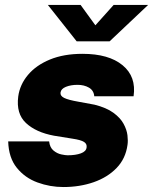

<svg xmlns="http://www.w3.org/2000/svg" viewBox="-20 -744 617 774"><path d="M235.5 10Q181.5 10 131 -8.5Q80.5 -27 47.8 -67.5Q15 -108 13 -174H178Q181 -149 195.8 -137Q210.5 -125 227.2 -121.5Q244 -118 252.5 -118Q285 -118 306 -125.8Q327 -133.5 329 -149Q331.5 -163.5 318.8 -171.8Q306 -180 272 -185L197.5 -197Q125 -210.5 84.8 -248Q44.5 -285.5 53.5 -355Q60 -403 92.8 -442Q125.5 -481 181.2 -504Q237 -527 312.5 -527Q418.5 -527 474.2 -481Q530 -435 518.5 -356H360Q358 -379.5 338.5 -390.8Q319 -402 292.5 -402Q265.5 -402 245.8 -394Q226 -386 224 -371Q222 -357.5 238.8 -349.2Q255.5 -341 296 -334L361 -322Q409 -310 437 -289.5Q465 -269 478 -245.2Q491 -221.5 493.8 -198.8Q496.5 -176 494 -160Q486.5 -104.5 450 -66.8Q413.5 -29 357.5 -9.5Q301.5 10 235.5 10ZM289 -577.5 173 -724H305L364.5 -642L438 -724H577L422 -577.5Z"/></svg>

Font: Public Sans Black
Style: Italic
Weight: 900
Italic angle: -8°
Designer: The Public Sans project authors (U.S. Web Design System). Libre Franklin designed by Pablo Impallari and Rodrigo Fuenzal
Version: Version 1.007; ttfautohint (v1.8.1) -l 8 -r 50 -G 200 -x 14 